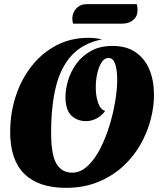

<svg xmlns="http://www.w3.org/2000/svg" viewBox="-20 -882 776 924"><path d="M297 22Q166 22 97.5 -45Q29 -112 29 -246Q29 -338 56 -420Q83 -502 133 -565Q183 -628 252 -664Q321 -700 405 -700Q420 -700 435.5 -698.5Q451 -697 468 -693V-692Q378 -673 325 -615.5Q272 -558 249 -464.5Q226 -371 226 -243Q226 -136 252 -93.5Q278 -51 327 -51Q367 -51 401.5 -83Q436 -115 462.5 -167Q489 -219 507.5 -280Q526 -341 535.5 -401Q545 -461 544 -507Q543 -550 533.5 -576.5Q524 -603 502 -603Q482 -603 468 -580.5Q454 -558 447 -523.5Q440 -489 441 -453Q442 -416 452.5 -386Q463 -356 486 -348Q469 -324 444 -311.5Q419 -299 394 -299Q353 -299 324.5 -325Q296 -351 295 -413Q295 -453 308 -496Q321 -539 348.5 -576.5Q376 -614 419 -637.5Q462 -661 522 -661Q588 -661 632 -631Q676 -601 698 -549.5Q720 -498 721 -432Q722 -373 706 -310Q690 -247 656.5 -187.5Q623 -128 571.5 -81Q520 -34 451.5 -6Q383 22 297 22ZM332 -768Q328 -779 328 -792Q328 -820 347 -841Q366 -862 397 -862H638Q642 -849 642 -834Q642 -803 621 -785.5Q600 -768 566 -768Z"/></svg>

Font: Sansita Swashed ExtraBold
Style: Regular
Weight: 800
Designer: Pablo Cosgaya
Foundry: Omnibus-Type
Version: Version 1.003; ttfautohint (v1.8.3)